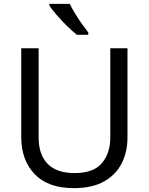

<svg xmlns="http://www.w3.org/2000/svg" viewBox="-20 -964 771 994"><path d="M640 -252Q640 -178 610 -118.5Q580 -59 518.5 -24.5Q457 10 362 10Q229 10 159.5 -62.5Q90 -135 90 -254V-714H180V-251Q180 -164 226.5 -116Q273 -68 367 -68Q464 -68 507.5 -119.5Q551 -171 551 -252V-714H640ZM341 -944Q352 -922 368.5 -894.5Q385 -867 403.5 -841Q422 -815 437 -796V-784H378Q355 -802 326 -830.5Q297 -859 272.5 -887.5Q248 -916 236 -934V-944Z"/></svg>

Font: Noto Serif Ottoman Siyaq
Style: Regular
Weight: 400
Designer: Sérgio Martins
Version: Version 1.005; ttfautohint (v1.8.4.7-5d5b)